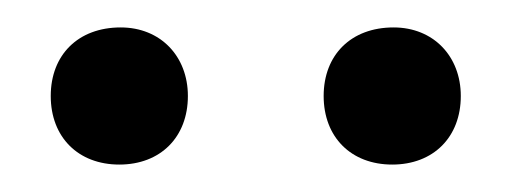

<svg xmlns="http://www.w3.org/2000/svg" viewBox="-20 -657 372 140"><path d="M68 -637C37 -637 17 -617 17 -587C17 -557 37 -537 67 -537C97 -537 117 -557 117 -587C117 -616 97 -637 68 -637ZM267 -637C236 -637 216 -617 216 -587C216 -557 236 -537 266 -537C296 -537 316 -557 316 -587C316 -616 296 -637 267 -637Z"/></svg>

Font: Asana Math
Style: Regular
Weight: 400
Version: Version 000.958